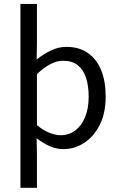

<svg xmlns="http://www.w3.org/2000/svg" viewBox="-20 -732 595 958"><path d="M82 205.1V-712.4H164.3V-518.8L162.8 -435.1Q195.3 -461.2 233.2 -479.6Q271.1 -498.1 310.9 -498.1Q374.8 -498.1 418.6 -467.5Q462.4 -437 484.9 -381.3Q507.3 -325.5 507.3 -250.4Q507.3 -167.6 477.7 -109Q448 -50.4 400.2 -19.2Q352.3 12 296.8 12Q262.1 12 229 -2.3Q195.9 -16.7 162.8 -42.1L164.3 40.5V205.1ZM282.6 -57.2Q322.8 -57.2 354.4 -80.3Q385.9 -103.3 404.1 -146.5Q422.4 -189.7 422.4 -249.7Q422.4 -303.3 409.3 -343.7Q396.2 -384 368.1 -406.5Q340 -428.9 294.2 -428.9Q263.8 -428.9 232 -412.3Q200.2 -395.8 164.3 -362.5V-107.8Q197.6 -80.2 228.3 -68.7Q259 -57.2 282.6 -57.2Z"/></svg>

Font: Source Sans 3
Style: Regular
Weight: 200
Designer: Paul D. Hunt
Foundry: Adobe
Version: Version 3.046;hotconv 1.0.118;makeotfexe 2.5.65603